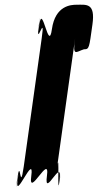

<svg xmlns="http://www.w3.org/2000/svg" viewBox="-20 -845 413 810"><path d="M303 -825C280 -825 213 -822 199 -722C185 -620 159 -834 146 -742C132 -642 158 -840 144 -740C129 -630 173 -802 156 -684L80 -141C63 -23 67 -195 52 -85C38 15 68 -184 54 -84C41 8 126 -205 112 -103C98 -3 192 -203 178 -103C164 -1 246 -193 231 -84C217 16 246 -185 232 -85C219 5 233 -223 221 -141L297 -684C285 -602 301 -627 334 -637C357 -637 356 -642 370 -742C383 -834 344 -825 303 -825Z"/></svg>

Font: Hussar Przerywany
Style: Obl
Weight: 400
Foundry: Cannot Into Space Fonts
Version: Version 0.982